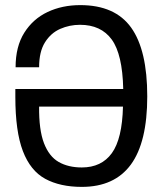

<svg xmlns="http://www.w3.org/2000/svg" viewBox="-20 -719 635 751"><path d="M300 12Q215 12 157 -19.5Q99 -51 69.5 -128Q40 -205 40 -340V-371H462Q459 -507 417 -564.5Q375 -622 293 -622Q252 -622 215.5 -606Q179 -590 156 -553.5Q133 -517 133 -456H41Q41 -537 75 -591Q109 -645 166 -672Q223 -699 294 -699Q430 -699 493 -611Q556 -523 556 -342Q556 -163 492 -75.5Q428 12 300 12ZM300 -64Q377 -64 417.5 -120Q458 -176 461 -302H133Q132 -211 152 -159Q172 -107 209.5 -85.5Q247 -64 300 -64Z"/></svg>

Font: Archivo Condensed
Style: Regular
Weight: 400
Width: 3
Designer: Hector Gatti
Foundry: Omnibus-Type
Version: Version 2.001; ttfautohint (v1.8.3)